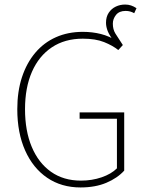

<svg xmlns="http://www.w3.org/2000/svg" viewBox="-20 -812 640 844"><path d="M334 12Q250 12 187.5 -30.5Q125 -73 90.5 -150.5Q56 -228 56 -332Q56 -410 76.5 -472.5Q97 -535 135 -580Q173 -625 226 -648.5Q279 -672 344 -672Q386 -672 423.5 -662.5Q461 -653 498 -630L490 -618Q462 -654 454 -674Q446 -694 446 -712Q446 -738 458 -756Q470 -774 489 -783Q508 -792 530 -792Q544 -792 556 -788Q568 -784 580 -776L570 -754Q561 -759 552 -761.5Q543 -764 532 -764Q504 -764 490 -746.5Q476 -729 476 -708Q476 -683 487 -665Q498 -647 520 -614L500 -592Q475 -612 437.5 -627Q400 -642 344 -642Q265 -642 208 -604Q151 -566 120.5 -496.5Q90 -427 90 -332Q90 -237 119.5 -166.5Q149 -96 204 -57Q259 -18 336 -18Q384 -18 426.5 -32.5Q469 -47 494 -72V-290H330V-318H526V-62Q496 -29 447.5 -8.5Q399 12 334 12Z"/></svg>

Font: Source Sans 3 ExtraLight ExtraLight
Style: Regular
Weight: 250
Version: Version 3.052;hotconv 1.1.0;makeotfexe 2.6.0